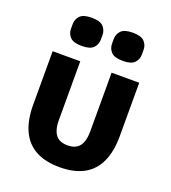

<svg xmlns="http://www.w3.org/2000/svg" viewBox="-139 -853 859 967"><g transform="rotate(20 291.0 -369.5)"><path d="M207 -525V-210Q207 -175 216 -151.5Q225 -128 243.5 -116.5Q262 -105 291 -105Q320 -105 338.5 -116.5Q357 -128 366 -151.5Q375 -175 375 -210V-525H523V-239Q523 -156 497 -100Q471 -44 419.5 -16Q368 12 291 12Q214 12 162.5 -16Q111 -44 85 -100Q59 -156 59 -239V-525ZM187 -600Q142 -600 124.5 -618.5Q107 -637 107 -663V-688Q107 -714 124.5 -732.5Q142 -751 187 -751Q232 -751 249.5 -732.5Q267 -714 267 -688V-663Q267 -637 249.5 -618.5Q232 -600 187 -600ZM407 -600Q362 -600 344.5 -618.5Q327 -637 327 -663V-688Q327 -714 344.5 -732.5Q362 -751 407 -751Q452 -751 469.5 -732.5Q487 -714 487 -688V-663Q487 -637 469.5 -618.5Q452 -600 407 -600Z"/></g></svg>

Font: IBM Plex Sans Var
Style: Regular
Weight: 400
Designer: Mike Abbink, Paul van der Laan, Pieter van Rosmalen
Foundry: Bold Monday
Version: Version 3.000